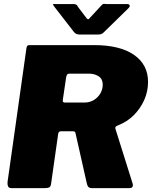

<svg xmlns="http://www.w3.org/2000/svg" viewBox="-20 -976 788 996"><path d="M667 -27Q676 0 650 0H456Q446 0 439.5 -5.5Q433 -11 430 -26L372 -284Q371 -290 368 -292.5Q365 -295 357 -295H297Q284 -295 282 -283L245 -23Q243 -7 234.5 -3.5Q226 0 209 0H41Q26 0 22 -9Q18 -18 19 -31L117 -725Q119 -736 122 -739Q125 -742 134 -742H468Q602 -742 675 -691.5Q748 -641 748 -551Q748 -502 728.5 -458Q709 -414 675 -379.5Q641 -345 595 -327Q582 -322 579.5 -317.5Q577 -313 579 -307L667 -27ZM417 -444Q446 -444 467.5 -457.5Q489 -471 501 -492Q513 -513 513 -537Q513 -566 492 -580Q471 -594 440 -594H338Q326 -594 323 -574L306 -459Q305 -449 308 -446.5Q311 -444 317 -444H417ZM508 -950Q515 -957 520 -956Q525 -955 534 -955H639Q650 -955 652.5 -948.5Q655 -942 646 -933L516 -806Q510 -801 504.5 -799Q499 -797 488 -797H393Q379 -797 371 -803Q363 -809 359 -816L262 -941Q257 -949 254.5 -952Q252 -955 261 -955H360Q370 -955 375.5 -952Q381 -949 384 -941L425 -887Q435 -872 441 -877.5Q447 -883 458 -896Z"/></svg>

Font: Libre Franklin Black
Style: Italic
Weight: 900
Italic angle: -8°
Designer: Pablo Impallari, Rodrigo Fuenzalida, Nhung Nguyen
Foundry: Impallari Type
Version: Version 3.000